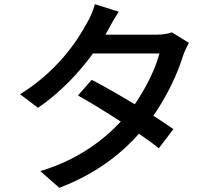

<svg xmlns="http://www.w3.org/2000/svg" viewBox="-20 -845 1040 919"><path d="M803 -690C784 -683 756 -679 728 -679H485L497 -701C507 -721 529 -759 548 -789L434 -825C427 -796 409 -755 396 -735C349 -646 250 -501 76 -394L162 -329C269 -402 359 -498 425 -589H743C725 -519 680 -425 625 -346C552 -390 475 -434 419 -463L353 -388C407 -358 484 -311 558 -263C471 -170 349 -79 173 -26L264 54C434 -11 556 -104 645 -205C683 -179 716 -155 740 -135L810 -227C785 -245 751 -267 714 -291C782 -389 831 -495 856 -578C863 -598 875 -623 884 -640Z"/></svg>

Font: Genne Gothic Medium
Style: Regular
Weight: 500
Designer: Ryoko NISHIZUKA (kana & ideographs); Paul D. Hunt (Latin, Greek & Cyrillic); Wenlong ZHANG (bopomofo); Sandoll Communica
Foundry: Adobe Systems Incorporated
Version: Version 1.004;PS 1.004;hotconv 16.6.51;makeotf.lib2.5.65220